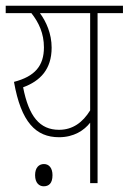

<svg xmlns="http://www.w3.org/2000/svg" viewBox="-20 -642 451 673"><path d="M411 -622H0V-596H90C116 -563 134 -525 134 -476C134 -411 102 -374 29 -355C54 -213 106 -161 187 -161C239 -161 275 -185 296 -212V0H322V-596H411ZM61 -336C121 -358 161 -399 161 -475C161 -524 142 -566 120 -596H296V-255C270 -213 235 -187 187 -187C119 -187 81 -234 61 -336ZM103 -28C103 0 118 11 133 11C151 11 164 1 164 -28C164 -53 152 -67 134 -67C117 -67 103 -55 103 -28Z"/></svg>

Font: Noto Sans Devanagari ExtraCondensed Thin
Style: Regular
Weight: 100
Width: 2
Designer: Jelle Bosma - Monotype Design Team
Foundry: Monotype Imaging Inc.
Version: Version 2.004